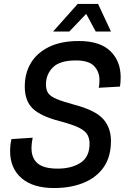

<svg xmlns="http://www.w3.org/2000/svg" viewBox="-20 -933 640 969"><path d="M253 16Q146 16 88.5 -34Q31 -84 31 -170Q31 -187 33 -203.5Q35 -220 38 -231L145 -238Q143 -230 141 -215Q139 -200 139 -185Q139 -134 170.5 -108Q202 -82 271 -82Q341 -82 386.5 -111.5Q432 -141 432 -208Q432 -234 421 -253.5Q410 -273 377.5 -289Q345 -305 280 -322Q187 -346 146 -384.5Q105 -423 105 -496Q105 -563 135.5 -614.5Q166 -666 227 -696Q288 -726 378 -726Q484 -726 536.5 -675.5Q589 -625 589 -543Q589 -530 588 -517Q587 -504 585 -496L478 -490Q480 -497 481 -507.5Q482 -518 482 -529Q482 -571 455 -599.5Q428 -628 363 -628Q282 -628 247 -593Q212 -558 212 -507Q212 -479 223.5 -462.5Q235 -446 266.5 -433Q298 -420 357 -404Q462 -376 501 -332Q540 -288 540 -222Q540 -142 503.5 -89.5Q467 -37 402 -10.5Q337 16 253 16ZM248 -774 372 -913H475L540 -774H463L415 -863L330 -774Z"/></svg>

Font: Geist Mono Medium
Style: Italic
Weight: 500
Italic angle: -12°
Monospace: yes
Designer: Basement.studio, Andrés Briganti, Mateo Zaragoza
Foundry: Basement.studio, Vercel, Andrés Briganti, Guido Ferreyra, Mateo Zaragoza
Version: Version 1.500; ttfautohint (v1.8.4.7-5d5b)